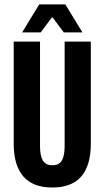

<svg xmlns="http://www.w3.org/2000/svg" viewBox="-20 -824 465 854"><path d="M213 10Q126 10 83.5 -39.5Q41 -89 41 -185V-639H158V-174.5Q158 -131.5 170.5 -110.2Q183 -89 212.5 -89Q243 -89 255.2 -110.2Q267.5 -131.5 267.5 -174.5V-639H384V-185Q384 -89 341.8 -39.5Q299.5 10 213 10ZM154.5 -804.5H270.5L346.5 -680H263.5L214.5 -746H210.5L161 -680H78.5Z"/></svg>

Font: Anek Tamil Condensed SemiBold
Style: Regular
Weight: 600
Width: 3
Designer: Aadarsh Rajan (Tamil), Yesha Goshar (Latin)
Foundry: Ek Type
Version: Version 1.003